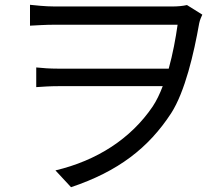

<svg xmlns="http://www.w3.org/2000/svg" viewBox="-20 -738 921 800"><path d="M105 -631C128 -632 168 -635 208 -635H720C712 -578 700 -513 683 -452H220C189 -452 158 -454 131 -457V-375C161 -377 189 -379 223 -379H658C646 -347 632 -318 616 -294C525 -160 384 -69 211 -28L276 42C473 -24 599 -122 693 -266C751 -356 788 -516 810 -641C813 -656 819 -668 823 -677L759 -717C742 -713 720 -711 698 -711H208C167 -711 126 -716 105 -718Z"/></svg>

Font: GenEiGothic-pro-Regular
Style: Regular
Weight: 400
Designer: Ryoko NISHIZUKA (kana & ideographs); Paul D. Hunt (Latin, Greek & Cyrillic); Wenlong ZHANG (bopomofo); Sandoll Communica
Foundry: Adobe Systems Incorporated; o_tamon
Version: Version 1.000.140830